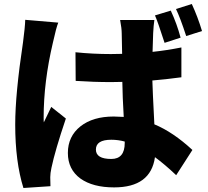

<svg xmlns="http://www.w3.org/2000/svg" viewBox="-20 -875 1040 959"><path d="M910 -695Q880 -787 859 -830L938 -855Q968 -790 989 -720ZM802 -661Q767 -770 754 -798L833 -822Q864 -755 882 -687ZM271 -762Q261 -738 244 -661Q198 -466 198 -287Q198 -268 199 -264L236 -341L309 -283Q255 -123 237 -37Q231 -9 231 10Q231 39 232 55L97 64Q56 -67 56 -253Q56 -405 95 -664Q105 -739 106 -776ZM603 -168Q570 -177 536 -177Q459 -177 459 -128Q459 -81 536 -81Q603 -81 603 -161ZM886 -489Q804 -478 741 -473Q742 -428 751 -254Q845 -215 941 -126L860 0Q803 -54 754 -90Q733 61 550 61Q444 61 382 17Q319 -29 319 -111Q319 -194 382 -244Q444 -293 548 -293Q566 -293 598 -291Q592 -392 591 -466Q572 -465 535 -465Q447 -465 358 -471L357 -614Q444 -605 534 -605Q571 -605 590 -606L588 -707Q588 -733 580 -775H751Q747 -748 745 -709L742 -616Q810 -623 886 -638Z"/></svg>

Font: KaiGen Gothic KR Heavy
Style: Heavy
Weight: 900
Designer: Ryoko NISHIZUKA  (kana & ideographs); Paul D. Hunt (Latin, Greek & Cyrillic); Wenlong ZHANG  (bopomofo); Sandoll Communi
Foundry: Adobe Systems Incorporated
Version: Version 1.002 March 28, 2018